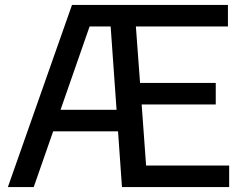

<svg xmlns="http://www.w3.org/2000/svg" viewBox="-20 -760 987 780"><path d="M573.5 -87.5H911V0H475.5L459.5 -226.5H196L117 0H12L272.5 -740H906V-652.5H532L549 -423H856.5V-335.5H555.5ZM226 -314H453.5L429.5 -652.5H344Z"/></svg>

Font: Encode Sans Medium
Style: Regular
Weight: 500
Designer: Multiple Designers
Foundry: Impallari Type
Version: Version 2.000